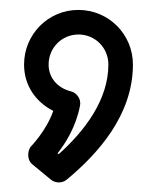

<svg xmlns="http://www.w3.org/2000/svg" viewBox="-20 -211 319 391"><path d="M41.7 88.7C35 100 36.2 115.8 45.6 123.5L83.9 155C91.8 161.6 106 163 115.7 155C178.8 102.7 250.7 23.6 250.7 -79.5C250.7 -141.2 201.2 -190.8 139.5 -190.8C78.3 -190.8 29 -141.1 29 -79.5C29 -37 52.7 -3.3 88.5 14.8C74.4 55.4 42.7 87.7 41.7 88.7ZM139.5 -140.8C173.8 -140.8 200.7 -113.8 200.7 -79.5C200.7 -7.9 152.7 55.5 99.4 103.1L97.3 101.3C113.9 79.7 134.7 47.5 143 4C145.6 -9.4 136.2 -22.1 124.4 -25C97.2 -31.7 79 -52.5 79 -79.5C79 -113.9 106.2 -140.7 139.5 -140.7Z"/></svg>

Font: Hussar Ekologiczny
Style: Regular
Weight: 400
Foundry: Cannot Into Space Fonts
Version: Version 0.97